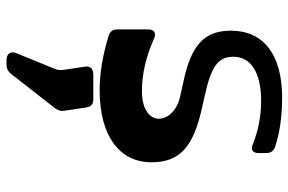

<svg xmlns="http://www.w3.org/2000/svg" viewBox="-172 -428 907 604"><g transform="rotate(90 282.0 -126.5)"><path d="M265 14C406 14 491 -47 491 -149C491 -239 442 -282 315 -309L284 -316C188 -337 159 -359 159 -407C159 -461 208 -494 298 -494C346 -494 391 -485 434 -468C451 -460 462 -467 462 -486V-510C462 -524 456 -533 442 -538C397 -553 345 -560 287 -560C153 -560 77 -502 77 -399C77 -314 124 -274 235 -250L285 -239C375 -218 385 -119 267 -119C213 -119 158 -132 102 -157C85 -165 73 -158 73 -139V-41C73 -27 80 -18 94 -14C156 5 212 14 265 14ZM169 307H185C197 307 207 301 215 290L319 157C327 147 331 137 329 125L319 59C317 42 310 34 293 34H216C198 34 188 42 190 59L200 126C202 138 201 146 196 158L147 278C141 294 150 307 169 307Z"/></g></svg>

Font: OpenDyslexic3
Style: Regular
Weight: 400
Designer: Abelardo Gonzalez
Version: Version 3.001;PS 003.001;hotconv 1.0.88;makeotf.lib2.5.64775